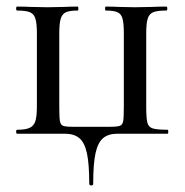

<svg xmlns="http://www.w3.org/2000/svg" viewBox="-20 -406 561 583"><path d="M176 0H32Q29 0 29 -6Q29 -12 32 -12Q58 -12 70.5 -18Q83 -24 87.5 -38.5Q92 -53 92 -83V-305Q92 -335 87.5 -349.5Q83 -364 70.5 -369Q58 -374 32 -374Q29 -374 29 -380Q29 -386 32 -386Q58 -386 72 -385L125 -384L176 -385Q191 -386 216 -386Q218 -386 218 -380Q218 -374 216 -374Q192 -374 180.5 -369Q169 -364 164.5 -349.5Q160 -335 160 -305V-81Q160 -49 162 -38Q164 -27 171.5 -24Q179 -21 202 -21H313Q336 -21 344 -24Q352 -27 354 -38Q356 -49 356 -83V-305Q356 -335 352 -349.5Q348 -364 336.5 -369Q325 -374 301 -374Q299 -374 299 -380Q299 -386 301 -386Q326 -386 340 -385L389 -384L443 -385Q458 -386 485 -386Q488 -386 488 -380Q488 -374 485 -374Q458 -374 445.5 -369Q433 -364 428.5 -349.5Q424 -335 424 -305V-81Q424 -47 427.5 -33.5Q431 -20 444 -16Q457 -12 489 -12Q491 -12 491 -6Q491 0 489 0H337Q309 0 293 13.5Q277 27 270 59.5Q263 92 263 152Q263 157 257 157Q251 157 251 152Q251 92 244 59.5Q237 27 221 13.5Q205 0 176 0Z"/></svg>

Font: Cormorant Infant Medium
Style: Regular
Weight: 500
Designer: Christian Thalmann (Catharsis Fonts)
Version: Version 3.000